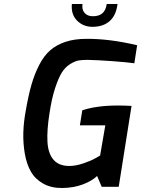

<svg xmlns="http://www.w3.org/2000/svg" viewBox="-20 -933 705 959"><path d="M339 -913H392Q388 -885 402.5 -868.5Q417 -852 443 -852Q505 -851 513 -913H567Q560 -856 527.5 -827.5Q495 -799 442 -799Q396 -799 365 -830Q334 -861 339 -913ZM109 -382Q122 -457 137 -509.5Q152 -562 175.5 -608Q199 -654 230.5 -681.5Q262 -709 307 -724Q352 -739 411 -739Q526 -740 665 -707L651 -617Q616 -622 542 -627.5Q468 -633 417 -634Q391 -634 373 -631Q355 -628 330.5 -613Q306 -598 289 -571Q272 -544 255 -492Q238 -440 227 -366Q214 -284 217 -225.5Q220 -167 247 -135.5Q274 -104 326 -104Q358 -104 396.5 -117Q435 -130 457 -143L480 -156L506 -307H379L391 -382Q462 -406 570 -406Q601 -406 637 -404L573 0H488L465 -54Q439 -29 394 -12Q349 5 293 6Q237 7 196.5 -15.5Q156 -38 134.5 -75.5Q113 -113 104 -165Q95 -217 96.5 -270.5Q98 -324 109 -382Z"/></svg>

Font: Exo
Style: DemiBoldItalic
Weight: 600
Designer: Natanael Gama
Version: Version 1